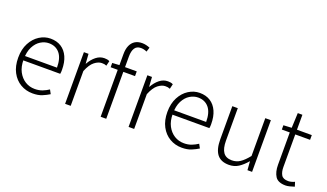

<svg xmlns="http://www.w3.org/2000/svg" viewBox="-70 -1199 2864 1680"><g transform="rotate(20 1361.5 -359.0)"><path d="M275 12Q213 12 162 -18Q111 -48 81 -104.5Q51 -161 51 -240Q51 -318 81 -375Q111 -432 159.5 -462.5Q208 -493 262 -493Q320 -493 361.5 -466.5Q403 -440 425.5 -390Q448 -340 448 -270Q448 -261 447.5 -251Q447 -241 445 -232H90V-273H400Q400 -361 363 -405.5Q326 -450 262 -450Q223 -450 186 -427.5Q149 -405 125 -358.5Q101 -312 101 -240Q101 -173 125.5 -127Q150 -81 190 -56Q230 -31 280 -31Q319 -31 350 -43Q381 -55 408 -73L428 -36Q399 -18 363 -3Q327 12 275 12Z M575 0V-481H618L624 -392H626Q651 -437 686 -465Q721 -493 763 -493Q776 -493 788 -491Q800 -489 811 -483L800 -437Q788 -442 779.5 -443.5Q771 -445 756 -445Q724 -445 689 -418Q654 -391 627 -324V0Z M906 0V-582Q906 -631 920.5 -663.5Q935 -696 962 -713Q989 -730 1029 -730Q1047 -730 1066 -725.5Q1085 -721 1101 -714L1088 -673Q1074 -680 1059.5 -683Q1045 -686 1032 -686Q994 -686 976 -658.5Q958 -631 958 -580V0ZM840 -437V-477L908 -481H1067V-437Z M1166 0V-481H1209L1215 -392H1217Q1242 -437 1277 -465Q1312 -493 1354 -493Q1367 -493 1379 -491Q1391 -489 1402 -483L1391 -437Q1379 -442 1370.5 -443.5Q1362 -445 1347 -445Q1315 -445 1280 -418Q1245 -391 1218 -324V0Z M1664 12Q1602 12 1551 -18Q1500 -48 1470 -104.5Q1440 -161 1440 -240Q1440 -318 1470 -375Q1500 -432 1548.5 -462.5Q1597 -493 1651 -493Q1709 -493 1750.5 -466.5Q1792 -440 1814.5 -390Q1837 -340 1837 -270Q1837 -261 1836.5 -251Q1836 -241 1834 -232H1479V-273H1789Q1789 -361 1752 -405.5Q1715 -450 1651 -450Q1612 -450 1575 -427.5Q1538 -405 1514 -358.5Q1490 -312 1490 -240Q1490 -173 1514.5 -127Q1539 -81 1579 -56Q1619 -31 1669 -31Q1708 -31 1739 -43Q1770 -55 1797 -73L1817 -36Q1788 -18 1752 -3Q1716 12 1664 12Z M2103 12Q2028 12 1992.5 -34Q1957 -80 1957 -173V-481H2008V-180Q2008 -106 2033.5 -70Q2059 -34 2114 -34Q2156 -34 2190 -56.5Q2224 -79 2264 -129V-481H2316V0H2273L2267 -80H2265Q2230 -38 2191.5 -13Q2153 12 2103 12Z M2631 12Q2560 12 2534 -29Q2508 -70 2508 -136V-437H2434V-477L2510 -481L2516 -620H2559V-481H2697V-437H2559V-133Q2559 -88 2575.5 -60Q2592 -32 2640 -32Q2654 -32 2670.5 -36.5Q2687 -41 2699 -47L2712 -6Q2691 1 2669 6.5Q2647 12 2631 12Z"/></g></svg>

Font: Assistant ExtraLight Light
Style: Regular
Weight: 300
Version: Version 3.000